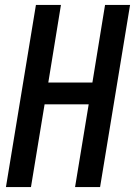

<svg xmlns="http://www.w3.org/2000/svg" viewBox="-20 -755 545 775"><path d="M4 0 125 -735H226L175 -422H353L404 -735H505L384 0H283L338 -334H160L105 0Z"/></svg>

Font: Iosevka Term Curly SmBd Obl
Style: Regular
Weight: 600
Italic angle: -9°
Designer: Belleve Invis
Foundry: Belleve Invis
Version: Version 32.3.0